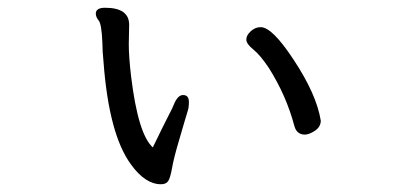

<svg xmlns="http://www.w3.org/2000/svg" viewBox="-20 -460 1040 495"><path d="M766 -113Q745 -113 739 -135Q718 -214 673 -285Q651 -318 633 -332.5Q615 -347 615 -358Q615 -369 626.5 -379.5Q638 -390 652 -390Q682 -390 737 -306Q796 -217 807 -149Q807 -133 792 -123Q777 -113 766 -113ZM395 15Q354 15 317 -37Q261 -114 247 -299Q244 -329 244 -349Q242 -398 234.5 -407Q227 -416 227 -425Q227 -440 251 -440Q313 -440 313 -396L312 -346Q312 -314 318 -263Q336 -114 374 -80Q403 -140 414.5 -162Q426 -184 428 -190Q438 -215 452 -215Q467 -215 467 -197Q467 -183 464 -174Q461 -165 456 -147.5Q451 -130 439.5 -91Q428 -52 423.5 -26.5Q419 -1 413.5 7Q408 15 395 15Z"/></svg>

Font: LXGW WenKai Lite
Style: Bold
Weight: 700
Designer: LXGW / Fontworks Inc.
Foundry: LXGW / Fontworks Inc.
Version: Version 1.330;April 28, 2024